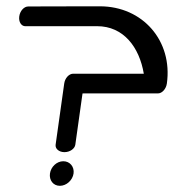

<svg xmlns="http://www.w3.org/2000/svg" viewBox="-20 -601 604 621"><path d="M246.9 -298.8C325 -298.8 491.1 -298.9 491.1 -298.9C503.8 -298.9 517.1 -312.8 519.7 -330.8C539 -468.5 442 -580.6 303.1 -580.6C164.2 -580.6 70.9 -580 70.9 -580C58 -580 44.8 -566.1 42.3 -548.1C39.8 -530.1 49 -516.2 61.9 -516.2C61.9 -516.2 198.2 -516.3 294.1 -516.3C379.6 -516.3 430.7 -448.4 445.1 -362.6H216.3C203.3 -362.3 190.2 -348.8 187.7 -330.8C187.5 -330.7 159.9 -133 159.9 -133C158.1 -120.3 170.4 -108.9 188.4 -108.9C206.4 -108.9 221.8 -120.1 223.6 -133ZM141.6 -39.8C138.6 -18.3 152.1 0 173.6 0C195.1 0 214.9 -18.3 217.9 -39.8C221 -61.3 206.3 -79.5 184.8 -79.5C163.3 -79.5 144.6 -61.3 141.6 -39.8Z"/></svg>

Font: Hi.
Style: Regular
Weight: 400
Designer: Mew Too, Robert Jablonski
Foundry: Cannot Into Space Fonts
Version: Version 1.996